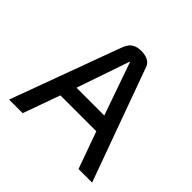

<svg xmlns="http://www.w3.org/2000/svg" viewBox="-150 -725 870 870"><g transform="rotate(45 285.0 -290.0)"><path d="M18 0H105L169 -178H399L463 0H550L352 -545C343 -570 316 -580 285 -580C225 -579 217 -539 206 -511ZM196 -254 283 -508H285L374 -254Z"/></g></svg>

Font: Charger Pro
Style: Bd
Weight: 700
Designer: Jasper
Foundry: Cannot Into Space Fonts
Version: Version 1.09